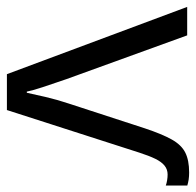

<svg xmlns="http://www.w3.org/2000/svg" viewBox="-26 -556 581 570"><g transform="rotate(90 265.0 -270.5)"><path d="M491.7 -541Q502.9 -541 512.5 -539.6Q522 -538.1 530.3 -535.6V-471.7Q523.9 -474.1 514.9 -475.6Q505.9 -477.1 497.6 -477.1Q482.4 -477.1 471.2 -468Q460 -459 450.9 -440.4Q441.9 -421.9 432.6 -393.1L306.2 0H199.7L0 -535.2H84.5L214.4 -176.8Q228.5 -136.2 238.5 -105.5Q248.5 -74.7 251.5 -59.1H254.9Q259.3 -80.1 267.3 -114.5Q275.4 -148.9 286.6 -182.6L360.4 -409.2Q377.4 -460.4 393.6 -489.3Q409.7 -518.1 432.4 -529.5Q455.1 -541 491.7 -541Z"/></g></svg>

Font: Wonky
Style: Regular
Weight: 400
Designer: Monotype Design Team
Foundry: Monotype Imaging Inc.
Version: Version 3.000